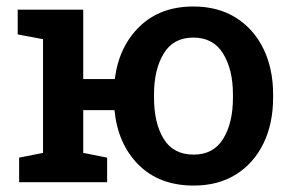

<svg xmlns="http://www.w3.org/2000/svg" viewBox="-20 -558 898 588"><path d="M573.2 10.3Q468.3 10.3 404.5 -53.2Q340.8 -116.7 330.6 -220.7H234.9V-89.8L308.1 -75.2V0H38.6V-75.2L111.8 -89.8V-438L34.2 -452.6V-528.3H234.9V-315.9H331.5Q344.2 -415.5 407.5 -476.8Q470.7 -538.1 572.3 -538.1Q647.9 -538.1 702.6 -503.7Q757.3 -469.2 786.9 -408.4Q816.4 -347.7 816.4 -269V-258.8Q816.4 -179.7 786.9 -118.9Q757.3 -58.1 702.9 -23.9Q648.4 10.3 573.2 10.3ZM573.2 -84.5Q633.8 -84.5 663.6 -133.1Q693.4 -181.6 693.4 -258.8V-269Q693.4 -344.7 663.3 -393.8Q633.3 -442.9 572.3 -442.9Q510.7 -442.9 481.2 -393.8Q451.7 -344.7 451.7 -269V-258.8Q451.7 -181.2 481.2 -132.8Q510.7 -84.5 573.2 -84.5Z"/></svg>

Font: Roboto Slab Medium
Style: Regular
Weight: 500
Designer: Google
Version: Version 2.001; ttfautohint (v1.8.3)